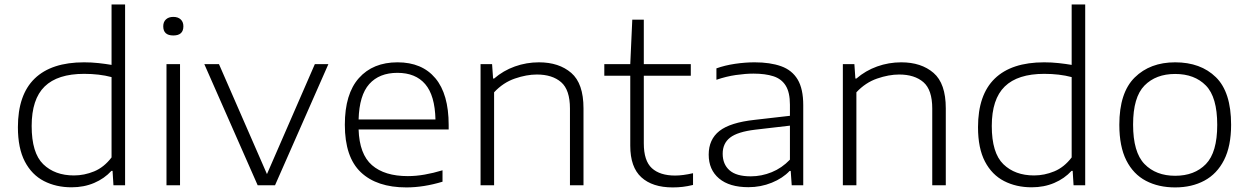

<svg xmlns="http://www.w3.org/2000/svg" viewBox="-20 -828 5582 858"><path d="M300 9Q230.5 9 176.2 -19Q122 -47 91 -106.2Q60 -165.5 60 -259.5Q60 -404.5 135 -477Q210 -549.5 355.5 -549.5Q389 -549.5 420.8 -546Q452.5 -542.5 478.5 -538V-808H539V0H487L483 -64.5H478Q446.5 -30 400.8 -10.5Q355 9 300 9ZM310.5 -44Q356.5 -44 400.8 -62.2Q445 -80.5 478.5 -124.5V-483.5Q424 -498 356 -498Q237.5 -498 179.5 -441.5Q121.5 -385 121.5 -265Q121.5 -144.5 173.2 -94.2Q225 -44 310.5 -44Z M724 0V-541.5H784.5V0ZM754.5 -669.5Q709.5 -669.5 709.5 -710.5Q709.5 -730 721.5 -741.2Q733.5 -752.5 754.5 -752.5Q775.5 -752.5 787.5 -741.2Q799.5 -730 799.5 -710.5Q799.5 -669.5 754.5 -669.5Z M1131.5 0 893 -541.5H958.5L1173 -50L1387 -541.5H1447.5L1209 0Z M1796 9.5Q1664 9.5 1592.5 -58.2Q1521 -126 1521 -270.5Q1521 -408.5 1583.8 -479Q1646.5 -549.5 1756.5 -549.5Q1866 -549.5 1925.5 -478.5Q1985 -407.5 1985 -269.5V-249.5H1582.5Q1586 -139 1642.2 -90Q1698.5 -41 1802.5 -41Q1839 -41 1877.5 -47.8Q1916 -54.5 1957.5 -67V-16Q1873 9.5 1796 9.5ZM1756 -502.5Q1675 -502.5 1630.2 -452.5Q1585.5 -402.5 1582.5 -294H1926Q1923.5 -401.5 1880.2 -452Q1837 -502.5 1756 -502.5Z M2127.5 0V-541.5H2179L2183.5 -477H2188Q2229 -512.5 2280.8 -531Q2332.5 -549.5 2388.5 -549.5Q2478 -549.5 2532.8 -502.2Q2587.5 -455 2587.5 -344V0H2527V-343Q2527 -426.5 2487.5 -460.8Q2448 -495 2379 -495Q2333 -495 2280.8 -477Q2228.5 -459 2188 -415.5V0Z M2986 9.5Q2895.5 9.5 2846 -35.8Q2796.5 -81 2796.5 -176.5V-489.5H2680.5V-541.5H2796.5L2805.5 -740H2857V-541.5H3067V-489.5H2857V-187.5Q2857 -109.5 2893 -76.5Q2929 -43.5 2997 -43.5Q3031 -43.5 3077 -54V-1.5Q3052 4.5 3030.8 7Q3009.5 9.5 2986 9.5Z M3324.5 8.5Q3239.5 8.5 3193.2 -30.5Q3147 -69.5 3147 -137Q3147 -205 3195 -242.8Q3243 -280.5 3353 -292.5L3510 -310.5V-360Q3510 -415 3491.2 -445.2Q3472.5 -475.5 3436.2 -487.2Q3400 -499 3347 -499Q3312 -499 3268.5 -492.8Q3225 -486.5 3181.5 -471.5V-522.5Q3219 -536 3264.5 -542.8Q3310 -549.5 3352 -549.5Q3422 -549.5 3470.8 -532Q3519.5 -514.5 3544.5 -472.8Q3569.5 -431 3569.5 -358V0H3518L3513.5 -64H3508.5Q3478 -31.5 3428.8 -11.5Q3379.5 8.5 3324.5 8.5ZM3209.5 -141Q3209.5 -94 3240 -67Q3270.5 -40 3335 -40Q3383 -40 3428.5 -58.5Q3474 -77 3510 -114.5V-266.5L3355 -248.5Q3276 -239 3242.8 -213.2Q3209.5 -187.5 3209.5 -141Z M3746.5 0V-541.5H3798L3802.5 -477H3807Q3848 -512.5 3899.8 -531Q3951.5 -549.5 4007.5 -549.5Q4097 -549.5 4151.8 -502.2Q4206.5 -455 4206.5 -344V0H4146V-343Q4146 -426.5 4106.5 -460.8Q4067 -495 3998 -495Q3952 -495 3899.8 -477Q3847.5 -459 3807 -415.5V0Z M4590.5 9Q4521 9 4466.8 -19Q4412.5 -47 4381.5 -106.2Q4350.5 -165.5 4350.5 -259.5Q4350.5 -404.5 4425.5 -477Q4500.5 -549.5 4646 -549.5Q4679.5 -549.5 4711.2 -546Q4743 -542.5 4769 -538V-808H4829.5V0H4777.5L4773.5 -64.5H4768.5Q4737 -30 4691.2 -10.5Q4645.5 9 4590.5 9ZM4601 -44Q4647 -44 4691.2 -62.2Q4735.5 -80.5 4769 -124.5V-483.5Q4714.5 -498 4646.5 -498Q4528 -498 4470 -441.5Q4412 -385 4412 -265Q4412 -144.5 4463.8 -94.2Q4515.5 -44 4601 -44Z M5231.5 9.5Q5157 9.5 5100.8 -20Q5044.5 -49.5 5013.2 -111.5Q4982 -173.5 4982 -270.5Q4982 -414 5050.8 -481.8Q5119.5 -549.5 5231.5 -549.5Q5345.5 -549.5 5413.5 -483Q5481.5 -416.5 5481.5 -270.5Q5481.5 -175 5450 -113Q5418.5 -51 5362.2 -20.8Q5306 9.5 5231.5 9.5ZM5231.5 -42.5Q5318 -42.5 5368.8 -94.8Q5419.5 -147 5419.5 -270Q5419.5 -394 5368.8 -445.8Q5318 -497.5 5231.5 -497.5Q5145.5 -497.5 5094.5 -445.8Q5043.5 -394 5043.5 -271.5Q5043.5 -147.5 5094.5 -95Q5145.5 -42.5 5231.5 -42.5Z"/></svg>

Font: Encode Sans Expanded Light
Style: Regular
Weight: 300
Width: 7
Designer: Multiple Designers
Foundry: Impallari Type
Version: Version 3.000; ttfautohint (v1.8.3) -l 8 -r 50 -G 200 -x 14 